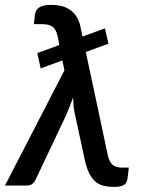

<svg xmlns="http://www.w3.org/2000/svg" viewBox="-53 -746 582 772"><path d="M97 -532.5 185.5 -565 179.5 -596.5Q176.5 -611 172 -621Q167.5 -631 160 -637.2Q152.5 -643.5 141.2 -646.2Q130 -649 113.5 -649H83L87.5 -687.5Q88.5 -695.5 92.2 -702.8Q96 -710 103.5 -715.2Q111 -720.5 123 -723.5Q135 -726.5 153 -726.5Q172.5 -726.5 191.2 -722.5Q210 -718.5 226 -708.2Q242 -698 253.8 -680.5Q265.5 -663 271 -636L278.5 -599L369 -632L383 -570.5L292 -537L380 -124.5Q385.5 -97 398.5 -84.5Q411.5 -72 438 -72H465L460 -30.5Q457.5 -8.5 443.8 -1.5Q430 5.5 407 5.5Q382.5 5.5 362.8 0.8Q343 -4 328 -18Q313 -32 302 -57.2Q291 -82.5 283.5 -124L247 -292.5Q243.5 -311.5 242.2 -326.5Q241 -341.5 241 -354.5Q235.5 -338.5 228.5 -320.8Q221.5 -303 213 -283L88.5 -20.5Q84.5 -12 76.2 -6Q68 0 53 0H-33L206 -463L198 -503L110.5 -471Z"/></svg>

Font: Lato Semibold
Style: Italic
Weight: 600
Italic angle: -7°
Designer: Lukasz Dziedzic
Foundry: tyPoland Lukasz Dziedzic
Version: Version 2.006; 2014-01-15